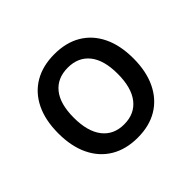

<svg xmlns="http://www.w3.org/2000/svg" viewBox="-124 -667 837 837"><g transform="rotate(-45 294.5 -248.5)"><path d="M295 9Q223 9 171 -22Q119 -53 91 -111Q63 -169 63 -249Q63 -330 91 -387.5Q119 -445 171 -475.5Q223 -506 295 -506Q367 -506 418.5 -475.5Q470 -445 498 -387.5Q526 -330 526 -249Q526 -169 498 -111Q470 -53 418.5 -22Q367 9 295 9ZM294 -74Q359 -74 394.5 -119.5Q430 -165 430 -250Q430 -335 394.5 -379Q359 -423 295 -423Q230 -423 194.5 -379Q159 -335 159 -250Q159 -165 194.5 -119.5Q230 -74 294 -74Z"/></g></svg>

Font: Nunito Sans 7pt SemiCondensed Medium
Style: Regular
Weight: 500
Width: 4
Designer: Vernon Adams
Foundry: Vernon Adams
Version: Version 3.101;gftools[0.9.27]